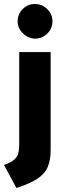

<svg xmlns="http://www.w3.org/2000/svg" viewBox="-28 -745 330 959"><path d="M146 -552Q125 -552 105 -564Q85 -576 72.5 -595.5Q60 -615 60 -638Q60 -674 85 -699.5Q110 -725 146 -725Q182 -725 208 -699.5Q234 -674 234 -638Q234 -603 208.5 -577.5Q183 -552 146 -552ZM225 -485V4Q225 54 210.5 88.5Q196 123 159 147.5Q122 172 54 194L-8 79Q28 66 44 51.5Q60 37 64 18Q68 -1 68 -25V-485Z"/></svg>

Font: Catamaran ExtraBold
Style: Regular
Weight: 800
Designer: Pria Ravichandran
Version: Version 2.000